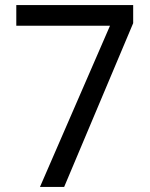

<svg xmlns="http://www.w3.org/2000/svg" viewBox="-20 -734 591 754"><path d="M412 -633H44V-714H503V-643L232 0H137Z"/></svg>

Font: lkannada85
Style: Book
Weight: 400
Designer: Jelle Bosma - Monotype Design Team
Foundry: Monotype Imaging Inc.
Version: Version 2.003